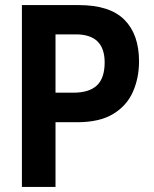

<svg xmlns="http://www.w3.org/2000/svg" viewBox="-20 -734 603 754"><path d="M66 0V-714H290Q411 -714 468.5 -656.5Q526 -599 526 -493Q526 -428 502 -373.5Q478 -319 424.5 -286.5Q371 -254 283 -254H198V0ZM268 -370Q330 -370 360.5 -398.5Q391 -427 391 -489Q391 -599 278 -599H198V-370Z"/></svg>

Font: Noto Sans Mono SemiCondensed
Style: Bold
Weight: 700
Width: 4
Designer: Monotype Design Team
Foundry: Monotype Imaging Inc.
Version: Version 2.014